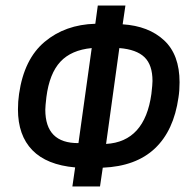

<svg xmlns="http://www.w3.org/2000/svg" viewBox="-20 -631 689 695"><path d="M630 -333Q630 -303 626 -278Q609 -158 540.5 -93.5Q472 -29 352 -24L342 44H242L252 -25Q149 -34 97 -87.5Q45 -141 45 -235Q45 -264 49 -291Q67 -417 141.5 -479.5Q216 -542 325 -545L334 -611H434L424 -543Q518 -537 574 -485Q630 -433 630 -333ZM532 -338Q532 -396 503 -424Q474 -452 412 -457L364 -110Q504 -118 528 -291Q532 -325 532 -338ZM144 -234Q144 -112 264 -113L312 -457Q238 -450 198.5 -407.5Q159 -365 148 -280Q144 -246 144 -234Z"/></svg>

Font: Neutral Grotesk
Style: Italic
Weight: 400
Italic angle: -8°
Designer: Nawras Khrais
Foundry: Nawras Khrais
Version: Version 1.000